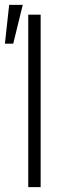

<svg xmlns="http://www.w3.org/2000/svg" viewBox="-23 -767 277 787"><path d="M143.6 0H92.8V-707H143.6ZM14.6 -747.1H70.3L31.2 -587.9H-2.9Z"/></svg>

Font: Pretendard GOV ExtraLight
Style: Regular
Weight: 200
Designer: Base glyphs from Inter by Rasmus Andersson; Hangeul glyphs from Noto Sans CJK(Source Han Sans) by Jang Soo-young and Kan
Foundry: Kil Hyung-jin
Version: Version 1.309